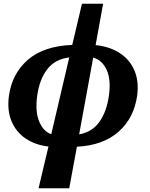

<svg xmlns="http://www.w3.org/2000/svg" viewBox="-20 -780 802 1026"><path d="M186 226 239 3Q169 -5 117.5 -39.5Q66 -74 41.5 -132.5Q17 -191 28 -270Q45 -388 129.5 -461Q214 -534 366 -540L418 -760H531L491 -539Q567 -531 620.5 -496Q674 -461 698.5 -403Q723 -345 713 -269Q696 -149 613.5 -76Q531 -3 391 4L350 226ZM179 -270Q167 -184 189.5 -130.5Q212 -77 254 -63L350 -473Q274 -464 232.5 -410Q191 -356 179 -270ZM562 -269Q574 -354 550 -406.5Q526 -459 478 -472L403 -62Q472 -74 511 -128.5Q550 -183 562 -269Z"/></svg>

Font: Noto Serif Condensed ExtraBold
Style: Italic
Weight: 800
Width: 3
Italic angle: -12°
Designer: Monotype Design Team
Foundry: Monotype Imaging Inc.
Version: Version 2.014; ttfautohint (v1.8.4.7-5d5b)